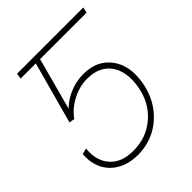

<svg xmlns="http://www.w3.org/2000/svg" viewBox="-159 -620 721 721"><g transform="rotate(-45 201.5 -259.5)"><path d="M82.5 -255.9 61 -259.8 134.3 -528.3H402.8L397.9 -505.9H150.9L95.2 -298.8Q120.1 -323.2 154.5 -337.4Q189 -351.6 226.1 -351.6Q297.4 -351.6 335 -302.7Q372.6 -253.9 360.8 -175.8Q352.1 -120.1 323.2 -78.6Q294.4 -37.1 251.7 -14.4Q209 8.3 157.7 8.8Q121.6 8.8 93.5 -2.2Q65.4 -13.2 46.1 -33.2Q26.9 -53.2 18.1 -80.6Q9.3 -107.9 12.2 -140.6L35.6 -146.5Q29.3 -86.9 61.5 -50.5Q93.8 -14.2 154.8 -14.6Q224.6 -14.2 274.9 -57.6Q325.2 -101.1 337.4 -171.9Q349.1 -243.7 319.1 -285.9Q289.1 -328.1 226.1 -329.1Q184.6 -329.6 145 -309.1Q105.5 -288.6 82.5 -255.9ZM172.4 -528.3 168.5 -505.9H47.4L51.3 -528.3Z"/></g></svg>

Font: Inter 20pt Thin
Style: Italic
Weight: 250
Italic angle: -9.3988°
Version: Version 4.001;git-66647c0bb